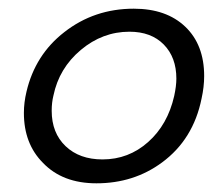

<svg xmlns="http://www.w3.org/2000/svg" viewBox="-20 -414 509 442"><path d="M444 -187Q425 -93 353 -40Q288 8 202 8Q124 8 79 -39Q35 -83 35 -154Q35 -178 41 -203Q61 -288 128 -340Q197 -394 288 -394Q363 -394 406.5 -352.5Q450 -311 450 -239Q450 -214 444 -187ZM381 -193Q386 -216 386 -233Q386 -282 357 -311.5Q328 -341 278 -341Q216 -341 166 -299Q116 -257 103 -194Q99 -178 99 -159Q99 -108 131 -77.5Q163 -47 216 -47Q276 -47 321 -87Q366 -127 381 -193Z"/></svg>

Font: GFS Neohellenic Rg
Style: Italic
Weight: 400
Italic angle: -12°
Designer: Takis Katsoulidis and George D. Matthiopoulos
Foundry: Takis Katsoulidis and George D. Matthiopoulos
Version: Version 1.0